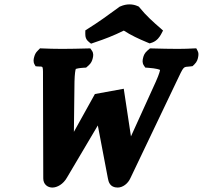

<svg xmlns="http://www.w3.org/2000/svg" viewBox="-20 -833 913 864"><path d="M407.1 -409.9 312.5 -239.7 315.2 -466.1C316.1 -499.9 319.1 -518.7 321.2 -522.9C323.5 -523.9 335.4 -526.8 355.6 -528.1L367.5 -528.8L378.1 -538C390.6 -548.9 394.4 -559.7 396.9 -569.2C399.8 -580 402.1 -592.7 393.6 -605L386.4 -615.3L373.4 -615C336.3 -614 295.2 -613 259.6 -613C222.1 -613 198.9 -614 173.1 -615L160.1 -615.5L149.8 -605C140.3 -595.9 136.9 -587 134.5 -579.1C131.2 -568.2 128.4 -555.3 135.5 -543L140.2 -534.9L150.8 -533.9C176.4 -531.4 173.3 -545.2 173.5 -466.9L174.7 -30.4C174.6 -3.2 194.5 11 215.6 11C236.7 11 264.6 -3.5 281.9 -34.8L420.2 -268.5L465.4 -31C468.1 -15.7 474.1 11 509.4 11C532.5 11 555.8 -6.6 566.8 -31.3L772 -461.1C810.4 -541.7 802.8 -529.9 835.9 -534L846.5 -535.3L854.5 -543C867.3 -555.3 870.5 -568.2 872.1 -579.1C873.3 -587 874.1 -595.9 868.8 -605L863.3 -615.5L850.1 -615C824.2 -614 816.2 -613 780.6 -613C743.1 -613 704.5 -614 667.8 -615L654.9 -615.3L643 -605C629.9 -593.6 626.2 -582.2 623.8 -572.3C621.3 -561.9 619.4 -549.9 627.6 -538L633.9 -528.8L645.3 -528.1C684.8 -525.3 699.2 -519.4 700.1 -518.3C700.4 -517.2 697.4 -501.3 681.2 -465.4L569.3 -219.2L536.9 -433.6ZM605 -803 599.8 -805.4C578.2 -815.1 550.7 -817 522.1 -804.4L517.8 -802.6L514.2 -799.8C468.5 -766.1 421.3 -732.2 379 -705.9L364 -696.2L363.8 -680.6C363.8 -674.5 364.3 -667.3 367.3 -660.3C370 -653.8 374.6 -648.4 380 -644.2L389.7 -636.5L406.1 -642.2C451.5 -657.4 489.7 -671.9 537.1 -695.3C569.1 -674.5 604.2 -658 642.4 -642.3L653.6 -637.7L666 -641.9C687.3 -650.1 698.8 -667.7 704.7 -678.6L713.7 -695.5L702.1 -706C671.7 -731.9 635.3 -764.8 608.2 -799Z"/></svg>

Font: Linux Libertine Mono O 
Style: Mono Bold Oblique
Weight: 400
Italic angle: -13°
Designer: Philipp H. Poll
Foundry: Philipp H. Poll
Version: Version 5.1.7